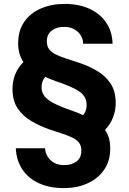

<svg xmlns="http://www.w3.org/2000/svg" viewBox="-20 -732 659 984"><path d="M306 232Q235 232 180.5 207.5Q126 183 95 137Q64 91 61 28H211Q212 51 224 70.5Q236 90 257 102Q278 114 307 114Q346 115 371.5 96Q397 77 397 40Q397 15 385 -0.5Q373 -16 351.5 -26.5Q330 -37 301 -46.5Q272 -56 238 -67Q186 -85 141.5 -111Q97 -137 70.5 -176.5Q44 -216 44 -276Q44 -316 58 -351Q72 -386 100 -414Q87 -434 80 -457.5Q73 -481 73 -510Q73 -574 103.5 -619Q134 -664 188.5 -688Q243 -712 312 -712Q383 -712 437.5 -687.5Q492 -663 523.5 -617Q555 -571 557 -508H406Q406 -531 394 -550.5Q382 -570 360.5 -582Q339 -594 310 -594Q272 -595 246 -576Q220 -557 220 -520Q220 -495 232 -479.5Q244 -464 266 -453Q288 -442 317 -432.5Q346 -423 380 -412Q433 -395 477 -369Q521 -343 547 -303.5Q573 -264 573 -204Q573 -165 559 -129.5Q545 -94 518 -66Q532 -47 538.5 -23Q545 1 545 30Q545 92 514 137.5Q483 183 429 207.5Q375 232 306 232ZM405 -142Q415 -152 419.5 -165.5Q424 -179 424 -194Q424 -218 413 -236Q402 -254 381 -267Q360 -280 331 -292Q302 -304 266 -316Q249 -322 236 -327.5Q223 -333 212 -338Q203 -328 198 -315Q193 -302 193 -286Q193 -267 200 -252.5Q207 -238 220.5 -226Q234 -214 253.5 -204Q273 -194 297.5 -184Q322 -174 351 -164Q366 -159 379.5 -153.5Q393 -148 405 -142Z"/></svg>

Font: DM Sans 16pt ExtraBold
Style: Regular
Weight: 800
Version: Version 4.004;gftools[0.9.30]